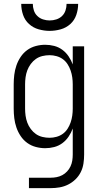

<svg xmlns="http://www.w3.org/2000/svg" viewBox="-20 -760 515 995"><path d="M130 215V161H242Q258 161 273.5 158Q289 155 303 147.5Q317 140 328 128Q339 116 345.5 102Q352 88 354.5 72.5Q357 57 357 41V-94Q349 -72 335.5 -52Q322 -32 303 -18Q284 -4 261 2Q238 8 214 8Q190 8 165.5 1.5Q141 -5 121 -19.5Q101 -34 87 -55Q73 -76 65 -99.5Q57 -123 54 -147.5Q51 -172 51 -197V-323Q51 -348 54 -372.5Q57 -397 65 -420.5Q73 -444 87 -465Q101 -486 121 -500.5Q141 -515 165.5 -521.5Q190 -528 214 -528Q238 -528 261 -522Q284 -516 303 -502Q322 -488 335.5 -468Q349 -448 357 -426V-520H416V41Q416 64 412.5 87.5Q409 111 398.5 132Q388 153 371 169.5Q354 186 333 196.5Q312 207 289 211Q266 215 242 215ZM237 -46Q255 -46 273 -51Q291 -56 305.5 -66.5Q320 -77 330 -92.5Q340 -108 346 -125.5Q352 -143 354.5 -161Q357 -179 357 -197V-323Q357 -341 354.5 -359Q352 -377 346 -394.5Q340 -412 330 -427.5Q320 -443 305.5 -453.5Q291 -464 273 -469Q255 -474 237 -474Q218 -474 199.5 -469.5Q181 -465 166 -454.5Q151 -444 139.5 -428.5Q128 -413 121.5 -395.5Q115 -378 112.5 -359.5Q110 -341 110 -323V-197Q110 -179 112.5 -160.5Q115 -142 121.5 -124.5Q128 -107 139.5 -91.5Q151 -76 166 -65.5Q181 -55 199.5 -50.5Q218 -46 237 -46ZM237 -600Q209 -600 180.5 -608Q152 -616 130.5 -635.5Q109 -655 99.5 -683Q90 -711 90 -740H150Q150 -723 155.5 -706Q161 -689 173.5 -677Q186 -665 203 -659.5Q220 -654 237 -654Q255 -654 272 -659.5Q289 -665 301.5 -677Q314 -689 319.5 -706Q325 -723 325 -740H385Q385 -711 375.5 -683Q366 -655 344.5 -635.5Q323 -616 294.5 -608Q266 -600 237 -600Z"/></svg>

Font: Iosevka QP Light
Style: Regular
Weight: 300
Designer: Belleve Invis
Foundry: Belleve Invis
Version: Version 20.0.0; ttfautohint (v1.8.4)